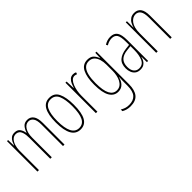

<svg xmlns="http://www.w3.org/2000/svg" viewBox="57 -1322 2349 2349"><g transform="rotate(-45 1231.5 -147.5)"><path d="M429 -537Q480 -537 509.5 -498Q539 -459 539 -374V0H513V-372Q513 -449 488.5 -481Q464 -513 428 -513Q379 -513 349 -465.5Q319 -418 319 -341V0H293V-355Q293 -417 282 -451.5Q271 -486 252 -499.5Q233 -513 209 -513Q171 -513 146 -486.5Q121 -460 109 -420Q97 -380 97 -337V0H71V-527H90L93 -428H95Q103 -451 115 -476.5Q127 -502 149.5 -519.5Q172 -537 209 -537Q260 -537 282.5 -504.5Q305 -472 310 -431H313Q328 -476 354 -506.5Q380 -537 429 -537Z M965 -264Q965 -124 927 -57Q889 10 812 10Q654 10 654 -266Q654 -400 692.5 -468.5Q731 -537 810 -537Q895 -537 930 -464Q965 -391 965 -264ZM680 -266Q680 -143 712 -79Q744 -15 811 -15Q877 -15 908 -76Q939 -137 939 -265Q939 -380 910.5 -446Q882 -512 810 -512Q741 -512 710.5 -448.5Q680 -385 680 -266Z M1219 -535Q1229 -535 1241.5 -532.5Q1254 -530 1264 -524L1256 -500Q1250 -503 1240 -506Q1230 -509 1219 -509Q1192 -509 1171 -487.5Q1150 -466 1136 -431.5Q1122 -397 1115 -356.5Q1108 -316 1108 -277V0H1082V-527H1102L1107 -409H1109Q1117 -436 1129.5 -465Q1142 -494 1164 -514.5Q1186 -535 1219 -535Z M1469 -537Q1525 -537 1553.5 -507Q1582 -477 1593 -440H1596L1599 -527H1619V35Q1619 138 1576.5 190Q1534 242 1442 242Q1379 242 1329 212V184Q1356 200 1382 208.5Q1408 217 1442 217Q1517 217 1555 174Q1593 131 1593 35V-12Q1593 -35 1593.5 -57.5Q1594 -80 1596 -111H1593Q1582 -60 1548.5 -25Q1515 10 1462 10Q1391 10 1352 -56.5Q1313 -123 1313 -262Q1313 -390 1350 -463.5Q1387 -537 1469 -537ZM1469 -512Q1422 -512 1393 -480.5Q1364 -449 1351.5 -393Q1339 -337 1339 -262Q1339 -135 1370 -75Q1401 -15 1462 -15Q1498 -15 1523 -33.5Q1548 -52 1563.5 -82.5Q1579 -113 1586 -149Q1593 -185 1593 -221V-329Q1593 -378 1580.5 -419.5Q1568 -461 1541 -486.5Q1514 -512 1469 -512Z M1866 -537Q1929 -537 1957.5 -496.5Q1986 -456 1986 -358V0H1965L1964 -93H1962Q1956 -68 1943.5 -44.5Q1931 -21 1907.5 -5.5Q1884 10 1846 10Q1804 10 1778 -9.5Q1752 -29 1739.5 -61Q1727 -93 1727 -129Q1727 -208 1772 -247.5Q1817 -287 1899 -297L1960 -304V-355Q1960 -445 1938 -478.5Q1916 -512 1866 -512Q1848 -512 1824 -506Q1800 -500 1772 -483L1761 -505Q1812 -537 1866 -537ZM1898 -274Q1824 -266 1788.5 -230.5Q1753 -195 1753 -129Q1753 -73 1778 -42.5Q1803 -12 1846 -12Q1909 -12 1935 -70Q1961 -128 1961 -220V-281Z M2280 -537Q2335 -537 2364.5 -498.5Q2394 -460 2394 -375V0H2368V-365Q2368 -445 2344.5 -479Q2321 -513 2280 -513Q2228 -513 2190 -462.5Q2152 -412 2152 -311V0H2126V-527H2146L2147 -415H2149Q2156 -445 2171.5 -473Q2187 -501 2213.5 -519Q2240 -537 2280 -537Z"/></g></svg>

Font: Noto Sans Gurmukhi ExtraCondensed Thin
Style: Regular
Weight: 100
Width: 2
Designer: Jelle Bosma - Monotype Design Team
Foundry: Monotype Imaging Inc.
Version: Version 2.004; ttfautohint (v1.8.4.7-5d5b)